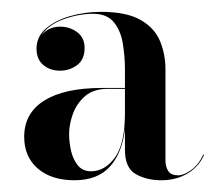

<svg xmlns="http://www.w3.org/2000/svg" viewBox="-20 -783 372 327"><path d="M153.5 -633.2H192.8V-664.7Q192.8 -686.3 189.3 -708.2Q185.9 -730.1 174.2 -744.8Q162.5 -759.5 138.5 -759.5Q114.2 -759.5 88.5 -750.3Q62.9 -741.2 50.9 -723.2Q62.9 -737.6 82.4 -737.6Q98.6 -737.6 111.3 -728.3Q124.1 -719 124.1 -701.3Q124.1 -681.5 111.2 -672Q98.3 -662.6 82.4 -662.6Q65.3 -662.6 53.7 -672.3Q42.2 -682.1 42.2 -700.1Q42.2 -720.5 58.2 -734.4Q74.3 -748.4 99.5 -755.6Q124.7 -762.8 152 -762.8Q195.5 -762.8 219.3 -749.1Q243.2 -735.5 252.5 -713.1Q261.8 -690.8 261.8 -664.7V-509.6Q261.8 -499.4 266.4 -491.9Q271.1 -484.4 283.4 -484.4Q293 -484.4 305.7 -493.5Q318.5 -502.7 326.3 -520.1L327.5 -519.2Q319.1 -499.4 299.6 -487.7Q280.1 -476 254.9 -476Q229.7 -476 211.2 -486.5Q192.8 -497 192.8 -527.9V-563.9Q188.3 -522.8 167.3 -499.4Q146.3 -476 106.7 -476Q67.7 -476 44.4 -495.9Q21.2 -515.9 21.2 -550.1Q21.2 -590.3 55.4 -611.7Q89.6 -633.2 153.5 -633.2ZM135.2 -491.3Q158.6 -491.3 175.7 -514.7Q192.8 -538.1 192.8 -590.3V-631.7H163.7Q139.1 -631.7 124.7 -619.1Q110.3 -606.5 104 -588.6Q97.7 -570.8 97.7 -555.2Q97.7 -540.5 101.1 -525.8Q104.6 -511.1 112.7 -501.2Q120.8 -491.3 135.2 -491.3Z"/></svg>

Font: Bodoni* 72pt Medium
Style: Regular
Weight: 500
Version: Version 2.3